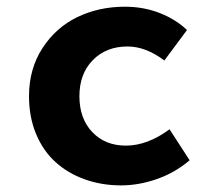

<svg xmlns="http://www.w3.org/2000/svg" viewBox="-20 -543 640 575"><path d="M342.8 12.2Q284.2 12.2 233.9 -5.9Q183.6 -23.9 146.5 -57.4Q109.4 -90.8 88.1 -141.6Q66.9 -192.4 66.9 -254.9Q66.9 -336.9 107.2 -398.9Q147.5 -460.9 211.9 -491.9Q276.4 -522.9 354 -522.9Q410.2 -522.9 458.5 -503.9Q506.8 -484.9 540 -453.1L472.2 -361.8Q416.5 -403.8 361.8 -403.8Q297.9 -403.8 257.8 -362.8Q217.8 -321.8 217.8 -254.9Q217.8 -188 256.3 -147.5Q294.9 -106.9 356.9 -106.9Q421.4 -106.9 487.8 -155.8L547.9 -63Q504.4 -25.9 450 -6.8Q395.5 12.2 342.8 12.2Z"/></svg>

Font: Office Code Pro Bold
Style: Regular
Weight: 700
Designer: Nathan Rutzky & Paul D. Hunt
Foundry: Adobe Systems Incorporated
Version: Version 1.004;PS 001.004;hotconv 1.0.70;makeotf.lib2.5.58329